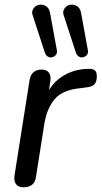

<svg xmlns="http://www.w3.org/2000/svg" viewBox="-20 -790 432 817"><path d="M80 7Q58 7 48 -6.5Q38 -20 42 -45L106 -450Q110 -472 123 -483Q136 -494 157 -494Q178 -494 188 -481Q198 -468 194 -443L183 -371H172Q193 -430 241.5 -462.5Q290 -495 352 -497Q376 -498 384 -490.5Q392 -483 392 -466Q392 -442 381.5 -431Q371 -420 346 -418L324 -415Q247 -408 213.5 -369Q180 -330 169 -265L133 -37Q130 -15 116.5 -4Q103 7 80 7ZM303 -566 252 -722Q246 -737 251.5 -748.5Q257 -760 267 -765.5Q277 -771 289.5 -770Q302 -769 312 -760.5Q322 -752 325 -735L354 -576Q356 -564 350 -556.5Q344 -549 334.5 -546.5Q325 -544 316 -549Q307 -554 303 -566ZM171 -566 120 -722Q114 -737 119.5 -748.5Q125 -760 135 -765.5Q145 -771 157.5 -770Q170 -769 180 -760.5Q190 -752 193 -735L222 -576Q224 -564 218 -556.5Q212 -549 202.5 -546.5Q193 -544 184 -549Q175 -554 171 -566Z"/></svg>

Font: Nunito ExtraLight Medium
Style: Italic
Weight: 500
Italic angle: -9°
Version: Version 3.602